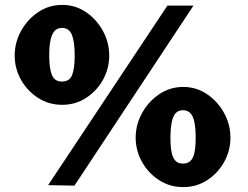

<svg xmlns="http://www.w3.org/2000/svg" viewBox="-20 -754 1011 784"><path d="M234 -734Q287.5 -734 331 -704.5Q374.5 -675 400.2 -627.8Q426 -580.5 426 -527Q426 -474.5 400.8 -428.8Q375.5 -383 332 -354.5Q288.5 -326 234 -326Q179 -326 135 -354.5Q91 -383 65.5 -428.8Q40 -474.5 40 -527Q40 -580.5 66 -627.8Q92 -675 136 -704.5Q180 -734 234 -734ZM233 -421Q264 -421 274.5 -447.8Q285 -474.5 285 -527Q285 -582.5 273.8 -611.2Q262.5 -640 233 -640Q213.5 -640 202.2 -627Q191 -614 186 -588.8Q181 -563.5 181 -527Q181 -474.5 192 -447.8Q203 -421 233 -421ZM728 -399Q782 -399 825.8 -369.2Q869.5 -339.5 895.2 -292.2Q921 -245 921 -192Q921 -139.5 895.8 -93.5Q870.5 -47.5 826.8 -18.8Q783 10 728 10Q673 10 629 -18.8Q585 -47.5 559.5 -93.5Q534 -139.5 534 -192Q534 -245 560 -292.2Q586 -339.5 630 -369.2Q674 -399 728 -399ZM727 -86Q747.5 -86 758.8 -98Q770 -110 774.5 -133.2Q779 -156.5 779 -191Q779 -228 774.2 -253.2Q769.5 -278.5 758 -291.2Q746.5 -304 727 -304Q707.5 -304 696.5 -291Q685.5 -278 680.8 -252.8Q676 -227.5 676 -191Q676 -156.5 680.5 -133.2Q685 -110 696 -98Q707 -86 727 -86ZM770 -731 284 4 176.5 2 663.5 -731Z"/></svg>

Font: Public Sans Black
Style: Regular
Weight: 900
Designer: The Public Sans Project Authors: Dan O. Williams and USWDS (Libre Franklin designed by Pablo Impallari and Rodrigo Fuenz
Version: Version 1.007